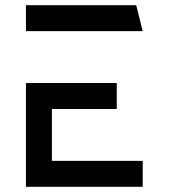

<svg xmlns="http://www.w3.org/2000/svg" viewBox="-20 -720 650 740"><path d="M430 -400V-300H180V-100H530V0H80V-400ZM80 -700H505L530 -600H80Z"/></svg>

Font: SB Skate blade
Style: Regular
Weight: 400
Designer: Valerio Brotto (Silverblur_type)
Version: Version 1.003